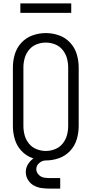

<svg xmlns="http://www.w3.org/2000/svg" viewBox="-20 -938 540 1132"><path d="M275 174Q251 174 226.5 171Q202 168 180 156Q158 144 145 122.5Q132 101 132 76Q132 48 149.5 23.5Q167 -1 194 -13Q221 -25 250 -25V8Q229 8 211.5 23Q194 38 194 59Q194 77 207.5 91.5Q221 106 239 109Q257 112 275 112H335V174ZM250 8Q210 8 172 -5.5Q134 -19 106.5 -48.5Q79 -78 67.5 -116.5Q56 -155 56 -195V-540Q56 -580 67.5 -618.5Q79 -657 106.5 -686.5Q134 -716 172 -729.5Q210 -743 250 -743Q290 -743 328 -729.5Q366 -716 393.5 -686.5Q421 -657 432.5 -618.5Q444 -580 444 -540V-195Q444 -155 432.5 -116.5Q421 -78 393.5 -48.5Q366 -19 328 -5.5Q290 8 250 8ZM250 -48Q278 -48 304.5 -58.5Q331 -69 349 -91Q367 -113 374.5 -140Q382 -167 382 -195V-540Q382 -568 374.5 -595Q367 -622 349 -644Q331 -666 304.5 -676.5Q278 -687 250 -687Q222 -687 195.5 -676.5Q169 -666 151 -644Q133 -622 125.5 -595Q118 -568 118 -540V-195Q118 -167 125.5 -140Q133 -113 151 -91Q169 -69 195.5 -58.5Q222 -48 250 -48ZM100 -862V-918H400V-862Z"/></svg>

Font: Iosevka SS01 Light
Style: Regular
Weight: 300
Monospace: yes
Designer: Belleve Invis
Foundry: Belleve Invis
Version: 2.3.3; ttfautohint (v1.8.3)